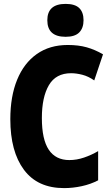

<svg xmlns="http://www.w3.org/2000/svg" viewBox="-20 -956 570 986"><path d="M309 10Q173 10 103 -84Q33 -178 33 -344Q33 -461 68 -546.5Q103 -632 169 -678.5Q235 -725 328 -725Q383 -725 425.5 -713Q468 -701 509 -677L464 -543Q434 -564 403 -572Q372 -580 345 -580Q267 -580 231 -518.5Q195 -457 195 -350Q195 -240 230.5 -187Q266 -134 336 -134Q374 -134 412 -147Q450 -160 484 -180V-30Q446 -10 400 0Q354 10 309 10ZM317 -767Q223 -767 223 -852Q223 -936 317 -936Q365 -936 387 -914.5Q409 -893 409 -852Q409 -812 387 -789.5Q365 -767 317 -767Z"/></svg>

Font: Noto Sans Mono Condensed Black
Style: Regular
Weight: 900
Width: 3
Designer: Monotype Design Team
Foundry: Monotype Imaging Inc.
Version: Version 2.014